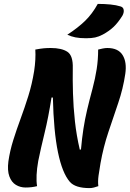

<svg xmlns="http://www.w3.org/2000/svg" viewBox="-20 -954 665 984"><path d="M170 0Q143 7 111 7Q84 7 61.5 -6.5Q39 -20 28 -50Q17 -80 23 -127Q31 -182 48 -236Q65 -290 85.5 -345.5Q106 -401 125 -461.5Q144 -522 155 -590Q164 -650 161 -700Q188 -705 204.5 -706.5Q221 -708 240 -708Q296 -708 325.5 -688.5Q355 -669 353 -604Q352 -545 354 -475.5Q356 -406 364 -332.5Q372 -259 389 -187L395 -188Q400 -245 407.5 -293.5Q415 -342 426.5 -391Q438 -440 454 -499Q468 -552 475.5 -600Q483 -648 483 -700Q494 -703 507 -705.5Q520 -708 530 -708Q586 -708 608.5 -671.5Q631 -635 622 -575Q611 -500 586 -426.5Q561 -353 535.5 -277Q510 -201 495 -117Q489 -83 485 -53.5Q481 -24 484 0Q473 4 461.5 7Q450 10 439 10Q366 10 338 -22Q299 -67 277 -174Q255 -281 251 -454H244Q228 -352 208.5 -272.5Q189 -193 176 -129Q169 -90 167.5 -57Q166 -24 170 0ZM481 -934Q516 -934 546 -931Q576 -928 598 -921Q612 -917 614 -903Q616 -889 607 -873Q585 -838 562.5 -816.5Q540 -795 507 -777Q486 -766 467.5 -762Q449 -758 421 -758Q389 -758 366.5 -762.5Q344 -767 325 -776Q380 -812 416.5 -847.5Q453 -883 481 -934Z"/></svg>

Font: Recursive Mn Csl St XBd
Style: Italic
Weight: 800
Italic angle: -15°
Monospace: yes
Version: Version 1.079;hotconv 1.0.112;makeotfexe 2.5.65598; ttfautoh